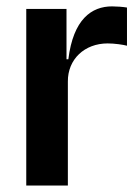

<svg xmlns="http://www.w3.org/2000/svg" viewBox="-20 -573 426 593"><path d="M189.6 0V-321C188.9 -389.9 241.1 -438.9 312.5 -438.9C333.5 -438.9 360.4 -435 372.2 -431.8V-549.7C360.1 -551.8 340.2 -553.3 326 -553.3C262.8 -553.3 206.3 -513.5 191.1 -389.9H185.4V-545.5H61.1V0Z"/></svg>

Font: Riot Sans 2.0
Style: Bold
Weight: 600
Designer: Rasmus Andersson
Foundry: rsms
Version: Version 3.006;hotconv 1.0.109;makeotfexe 2.5.65596